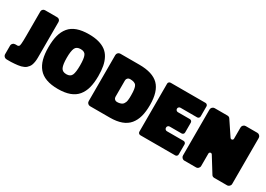

<svg xmlns="http://www.w3.org/2000/svg" viewBox="-5 -1396 2940 2122"><g transform="rotate(30 1465.0 -335.0)"><path d="M148.9 -669.9H305.2Q320.8 -669.9 331.8 -658.7Q342.8 -647.5 342.8 -631.8V-176.8Q342.8 -148.4 339.1 -125.2Q335.4 -102.1 329.3 -84.2Q323.2 -66.4 312.3 -52.5Q301.3 -38.6 290.5 -29.1Q279.8 -19.5 262.5 -12.2Q245.1 -4.9 230.5 -0.7Q215.8 3.4 192.9 6.3Q169.9 9.3 152.6 10.5Q135.3 11.7 107.9 13.2H53.2Q35.2 13.2 22.5 0.7Q9.8 -11.7 9.8 -29.8V-136.2Q9.8 -154.3 22.5 -166.7Q35.2 -179.2 53.2 -179.2H83Q89.4 -179.2 95.2 -185.1Q102.5 -189.5 104 -196.8Q106.9 -212.4 107.9 -222.2Q110.8 -250.5 110.8 -321.8V-631.8Q110.8 -647.5 122.1 -658.7Q133.3 -669.9 148.9 -669.9Z M1023.4 -335Q1023.4 -248 1006.8 -185.1Q990.2 -122.1 953.1 -76.9Q916 -31.7 854.5 -9.3Q793 13.2 705.6 13.2Q618.2 13.2 556.4 -9.3Q494.6 -31.7 457 -76.9Q419.4 -122.1 402.6 -185.5Q385.7 -249 385.7 -335.9Q385.7 -422.9 402.3 -485.8Q418.9 -548.8 456.1 -594Q493.2 -639.2 554.9 -661.1Q616.7 -683.1 704.6 -683.1Q775.4 -683.1 829.1 -668.5Q882.8 -653.8 919.7 -626.2Q956.5 -598.6 979.7 -555.4Q1002.9 -512.2 1013.2 -458.5Q1023.4 -404.8 1023.4 -335ZM619.6 -335Q619.6 -251 636.7 -212.9Q653.8 -174.8 705.6 -174.8Q756.8 -174.8 773.4 -211.9Q789.6 -247.6 789.6 -335.9Q789.6 -423.3 773.4 -459Q758.8 -495.1 705.6 -495.1Q653.3 -495.1 636.7 -458Q619.6 -419.9 619.6 -335Z M1362.8 0H1110.4Q1093.3 0 1081.3 -12Q1069.3 -23.9 1069.3 -41V-628.9Q1069.3 -646 1081.3 -658Q1093.3 -669.9 1110.4 -669.9H1352.5Q1523.9 -669.9 1600.8 -592Q1677.7 -514.2 1677.7 -342.8Q1677.7 -257.8 1660.9 -195.6Q1644 -133.3 1607.2 -88.9Q1570.3 -44.4 1509.3 -22.2Q1448.2 0 1362.8 0ZM1443.4 -331.1Q1443.4 -422.4 1424.3 -451.2Q1406.2 -481 1342.8 -481Q1325.7 -481 1313.7 -469Q1301.8 -457 1301.8 -439.9V-230Q1301.8 -212.9 1313.7 -200.9Q1325.7 -189 1342.8 -189Q1362.8 -189 1378.4 -192.9Q1394 -196.8 1404.5 -202.9Q1415 -209 1422.4 -219.7Q1429.7 -230.5 1433.8 -241Q1438 -251.5 1440.2 -267.8Q1442.4 -284.2 1442.9 -297.6Q1443.4 -311 1443.4 -331.1Z M1723.1 -28.8V-642.1Q1723.1 -653.3 1731.7 -661.6Q1740.2 -669.9 1752.4 -669.9H2197.3Q2208.5 -669.9 2217 -661.6Q2225.6 -653.3 2225.6 -642.1V-514.2Q2225.6 -502 2217 -493.4Q2208.5 -484.9 2197.3 -484.9H1984.4Q1972.2 -484.9 1963.9 -476.6Q1955.6 -468.3 1955.6 -457Q1955.6 -444.8 1963.9 -436.5Q1972.2 -428.2 1984.4 -428.2H2137.2Q2148.4 -428.2 2157 -419.7Q2165.5 -411.1 2165.5 -399.9V-273.9Q2165.5 -261.7 2157 -253.4Q2148.4 -245.1 2137.2 -245.1H1984.4Q1972.7 -245.1 1964.1 -236.8Q1955.6 -228.5 1955.6 -216.8V-213.9Q1955.6 -201.7 1963.9 -193.4Q1972.2 -185.1 1984.4 -185.1H2197.3Q2208.5 -185.1 2217 -176.8Q2225.6 -168.5 2225.6 -157.2V-28.8Q2225.6 -16.6 2217.3 -8.3Q2209 0 2197.3 0H1752.4Q1740.2 0 1731.7 -8.3Q1723.1 -16.6 1723.1 -28.8Z M2272 -42V-627.9Q2272 -645 2284.4 -657.5Q2296.9 -669.9 2314 -669.9H2476.1Q2501 -669.9 2512.2 -649.9L2630.4 -473.1Q2636.7 -463.9 2647 -463.9Q2655.8 -463.9 2661.9 -469.5Q2668 -475.1 2668 -483.9V-627.9Q2668 -645 2680.4 -657.5Q2692.9 -669.9 2710 -669.9H2858.4Q2875.5 -669.9 2887.9 -657.5Q2900.4 -645 2900.4 -627.9V-42Q2900.4 -24.9 2887.9 -12.5Q2875.5 0 2858.4 0H2696.3Q2669.9 0 2659.2 -22L2542 -210.9Q2536.1 -221.2 2525.4 -221.2Q2516.6 -221.2 2510.5 -215.6Q2504.4 -210 2504.4 -200.2V-42Q2504.4 -24.9 2491.9 -12.5Q2479.5 0 2462.4 0H2314Q2296.9 0 2284.4 -12.5Q2272 -24.9 2272 -42Z"/></g></svg>

Font: Don José
Style: Regular
Weight: 900
Designer: Cristian Tournier
Version: Version 1.000